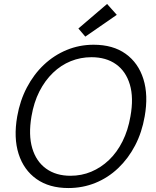

<svg xmlns="http://www.w3.org/2000/svg" viewBox="-20 -938 788 970"><path d="M325 12Q229 12 164.5 -33.5Q100 -79 74 -160.5Q48 -242 67 -350Q81 -430 116 -496.5Q151 -563 202 -611Q253 -659 317 -685.5Q381 -712 453 -712Q551 -712 615 -666Q679 -620 704.5 -538.5Q730 -457 711 -350Q697 -269 662.5 -203Q628 -137 577 -88.5Q526 -40 462 -14Q398 12 325 12ZM336 -50Q392 -50 441 -70.5Q490 -91 530.5 -129.5Q571 -168 599 -224Q627 -280 639 -350Q656 -444 636 -511Q616 -578 566 -613.5Q516 -649 442 -649Q387 -649 337.5 -629Q288 -609 247.5 -570Q207 -531 179 -476Q151 -421 139 -350Q123 -256 143 -189Q163 -122 213 -86Q263 -50 336 -50ZM411 -753 376 -794 521 -918 570 -863Z"/></svg>

Font: DM Sans 9pt Light
Style: Italic
Weight: 300
Italic angle: -10°
Version: Version 4.004;gftools[0.9.30]